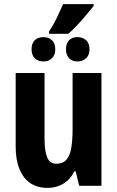

<svg xmlns="http://www.w3.org/2000/svg" viewBox="-20 -901 569 931"><path d="M218 -749Q238 -778 255 -813.5Q272 -849 286 -881H434V-872Q418 -852 397 -827Q376 -802 353.5 -778Q331 -754 311 -737H218ZM191 -603Q164 -603 148.5 -618.5Q133 -634 133 -662Q133 -691 148.5 -706Q164 -721 191 -721Q216 -721 232 -706Q248 -691 248 -662Q248 -634 232 -618.5Q216 -603 191 -603ZM355 -603Q330 -603 315 -618.5Q300 -634 300 -662Q300 -691 315 -706Q330 -721 355 -721Q381 -721 397.5 -706Q414 -691 414 -662Q414 -634 397.5 -618.5Q381 -603 355 -603ZM472 -547V0H364L347 -70H340Q327 -43 307.5 -25.5Q288 -8 263.5 1Q239 10 210 10Q161 10 127 -13Q93 -36 74.5 -81Q56 -126 56 -190V-547H196V-228Q196 -168 209 -137.5Q222 -107 252 -107Q285 -107 302 -126.5Q319 -146 325.5 -183.5Q332 -221 332 -275V-547Z"/></svg>

Font: Noto Sans Display Condensed
Style: Bold
Weight: 700
Width: 3
Designer: Monotype Design Team
Foundry: Monotype Imaging Inc.
Version: Version 2.003